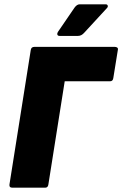

<svg xmlns="http://www.w3.org/2000/svg" viewBox="-20 -873 569 893"><path d="M38 0Q22 0 24 -15L123 -640Q125 -655 140 -655H514Q521 -655 525.5 -651.5Q530 -648 528 -640L507 -510Q505 -495 492 -495H281L205 -15Q203 0 190 0ZM257 -706Q249 -706 247 -711.5Q245 -717 249 -724L327 -838Q338 -853 351 -853H471Q479 -853 481 -847Q483 -841 477 -835L372 -721Q359 -706 343 -706Z"/></svg>

Font: Sofia Sans ExtraBlack
Style: Italic
Weight: 1000
Italic angle: -9°
Designer: Botio Nikoltchev, Ani Petrova
Foundry: lettersoup
Version: Version 4.100; ttfautohint (v1.8.4.7-5d5b)